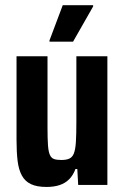

<svg xmlns="http://www.w3.org/2000/svg" viewBox="-20 -733 494 761"><path d="M164.6 8Q126.2 8 102.8 -3.1Q79.3 -14.1 66.7 -37.3Q54 -60.4 49.7 -95.8Q45.5 -131.2 45.5 -179.4V-510H168.3V-226.7Q168.3 -182.6 170.2 -156.8Q172.1 -131 178 -118.5Q183.9 -106 194.7 -102.5Q205.5 -98.9 223.5 -98.9Q243.1 -98.9 255.1 -104.5Q267.1 -110.1 273 -125.4Q278.9 -140.8 280.8 -170.3Q282.7 -199.9 282.7 -247.5V-510H405.6V0H289.9L286.4 -63.2H279.1Q270.1 -38.8 254.5 -22.9Q238.9 -7 216.4 0.5Q193.9 8 164.6 8ZM176.2 -567.9V-572.9L228.7 -712.5H349.2V-707.5L269.6 -567.9Z"/></svg>

Font: Saira Thin Condensed
Style: Regular
Weight: 100
Width: 3
Version: Version 1.101